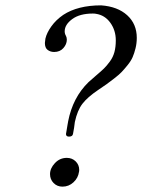

<svg xmlns="http://www.w3.org/2000/svg" viewBox="-20 -679 526 710"><path d="M219.2 -563Q219.2 -554.2 224.1 -545.9Q227.1 -540 227.1 -532.2Q227.1 -515.6 214.4 -501.2Q201.7 -486.8 180.2 -486.8Q166.5 -486.8 156.2 -494.4Q146 -502 146 -520Q146 -524.4 147.9 -536.1Q152.8 -557.6 169.9 -581.5Q187 -605.5 213.9 -624Q267.6 -659.2 354 -659.2Q415 -654.8 450.4 -622.6Q485.8 -590.3 485.8 -539.1Q485.8 -519 481.2 -500.5Q476.6 -481.9 470.5 -467.8Q464.4 -453.6 451.7 -438Q439 -422.4 429.7 -412.6Q420.4 -402.8 402.1 -388.7Q383.8 -374.5 373.8 -367.4Q363.8 -360.4 342.8 -346.2Q303.7 -319.8 284.9 -295.4Q266.1 -271 256.8 -228L253.9 -206.1Q252.4 -200.7 250 -184.1Q248.5 -173.8 234.9 -173.8Q229.5 -173.8 226.6 -176.5Q223.6 -179.2 224.1 -184.1Q224.6 -186 225.1 -189.9Q225.6 -193.8 226.1 -195.8L230 -219.2Q230.5 -220.7 231 -224.4Q231.4 -228 231.9 -230Q249 -318.4 307.1 -375Q316.9 -384.3 335.7 -400.1Q354.5 -416 364.5 -425.8Q374.5 -435.5 386.2 -451.4Q397.9 -467.3 403.1 -486.3Q408.2 -505.4 408.2 -529.8Q408.2 -566.9 387.9 -595Q367.7 -623 335 -627.9Q331.1 -628.9 323.2 -628.9Q274.9 -628.9 247.1 -608.4Q219.2 -587.9 219.2 -563ZM165 -35.2Q165 -56.6 183.1 -75.9Q201.2 -95.2 227.1 -95.2Q246.6 -95.2 259.8 -82.3Q272.9 -69.3 272.9 -50.8Q272.9 -45.9 272 -43Q269 -21 251.7 -4.9Q234.4 11.2 210.9 11.2Q191.4 11.2 178.2 -2.2Q165 -15.6 165 -35.2Z"/></svg>

Font: Common Serif
Style: Italic
Weight: 400
Italic angle: -12°
Designer: Philipp H. Poll, Khaled Hosny
Foundry: Stefan Peev, Context Ltd.
Version: Version 1.026